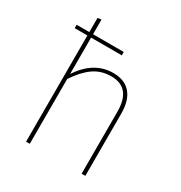

<svg xmlns="http://www.w3.org/2000/svg" viewBox="-172 -861 930 985"><g transform="rotate(30 293.0 -368.0)"><path d="M474 -369V0H452V-367Q452 -509 335 -509Q275 -509 230 -477Q185 -445 145 -384V0H123V-629H48V-649H123V-733L145 -736V-649H327V-629H145V-414Q222 -529 335 -529Q404 -529 439 -487.5Q474 -446 474 -369Z"/></g></svg>

Font: Fira Sans Thin
Style: Regular
Weight: 100
Designer: bBox Type GmbH & Carrois Corporate GbR & Edenspiekermann AG
Foundry: bBox Type GmbH & Carrois Corporate GbR & Edenspiekermann AG
Version: Version 4.301